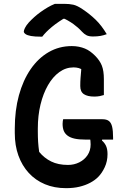

<svg xmlns="http://www.w3.org/2000/svg" viewBox="-20 -960 640 1000"><path d="M309 -339H514Q535 -339 547 -330Q559 -321 564 -300Q569 -279 569 -242V-233H424Q391 -233 368.5 -238Q346 -243 332 -253.5Q318 -264 312 -279Q306 -294 306 -315Q306 -322 307 -329Q308 -336 309 -339ZM354 -720Q374 -720 391 -716.5Q408 -713 422.5 -707Q437 -701 450 -691.5Q463 -682 475 -670Q500 -645 510.5 -618Q521 -591 521 -548Q521 -534 521 -520Q521 -506 521 -492Q521 -478 521 -465Q512 -462 499.5 -459.5Q487 -457 471 -457Q436 -457 417 -469.5Q398 -482 398 -512Q398 -536 399.5 -554Q401 -572 402.5 -589.5Q404 -607 404 -629L416 -592Q403 -602 390 -605.5Q377 -609 363 -609Q323 -609 289 -584.5Q255 -560 230 -516.5Q205 -473 191 -415.5Q177 -358 177 -291V-274Q177 -246 178.5 -221.5Q180 -197 184 -169Q210 -137 246.5 -119Q283 -101 334 -101Q366 -101 393 -114.5Q420 -128 436 -152Q452 -176 452 -208Q452 -218 451 -226Q450 -234 449 -241Q448 -248 446 -255H516L511 -228Q525 -216 532.5 -199.5Q540 -183 540 -157Q540 -120 525.5 -89Q511 -58 491 -38Q474 -21 449.5 -8Q425 5 394 12.5Q363 20 324 20Q263 20 214 -0.5Q165 -21 130 -59Q95 -97 76 -149.5Q57 -202 57 -267V-290Q57 -385 78.5 -463.5Q100 -542 139.5 -599.5Q179 -657 233.5 -688.5Q288 -720 354 -720ZM266 -940Q275 -940 282.5 -940Q290 -940 298.5 -940Q307 -940 314 -940Q341 -940 361.5 -935.5Q382 -931 410 -912Q428 -900 445 -886.5Q462 -873 478 -857.5Q494 -842 508.5 -823Q523 -804 536 -782Q520 -776 503.5 -773Q487 -770 464 -770Q443 -770 430.5 -776.5Q418 -783 407 -795Q387 -817 362 -835Q337 -853 290 -876L347 -862Q330 -862 313 -862Q296 -862 279 -862L335 -877Q283 -847 250.5 -820Q218 -793 200 -769H194Q161 -769 141.5 -772.5Q122 -776 113 -782.5Q104 -789 104 -796Q104 -802 110 -814.5Q116 -827 130 -843Q143 -857 158.5 -871Q174 -885 191.5 -897.5Q209 -910 227.5 -921Q246 -932 266 -940Z"/></svg>

Font: Recursive Monospace Casual SemiBold
Style: Regular
Weight: 600
Version: Version 1.047